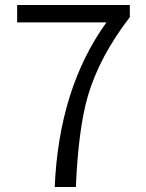

<svg xmlns="http://www.w3.org/2000/svg" viewBox="-20 -752 589 772"><path d="M200 0Q217 -397 408 -662H49V-732H502V-683Q380 -525 333 -365Q295 -233 285 0Z"/></svg>

Font: KaiGen Gothic SC Normal
Style: Regular
Weight: 300
Designer: Ryoko NISHIZUKA Ë•øÂ°öÊ∂ºÂ≠ê (kana & ideographs); Paul D. Hunt (Latin, Greek & Cyrillic); Wenlong ZHANG Âº†ÊñáÈæô (bopom
Version: Version 1.001 October 10, 2014